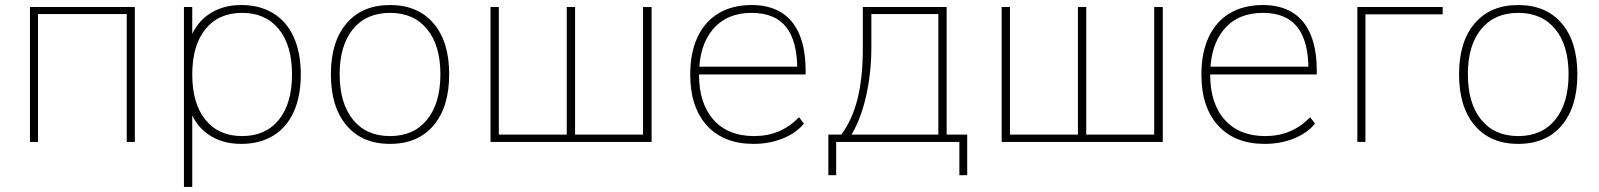

<svg xmlns="http://www.w3.org/2000/svg" viewBox="-20 -567 6387 767"><path d="M99.6 -539.1H518.6V0H486.3V-510.7H131.8V0H99.6Z M1181.6 -269.5Q1181.6 -182.6 1153.3 -120.1Q1125 -57.6 1071.3 -24.9Q1017.6 7.8 943.4 7.8Q863.3 7.8 807.6 -33.2Q752 -74.2 733.4 -147.5H748V179.7H714.8V-539.1H748V-391.6H733.4Q752.9 -464.8 808.6 -505.9Q864.3 -546.9 943.4 -546.9Q1017.6 -546.9 1071.3 -514.2Q1125 -481.4 1153.3 -418.9Q1181.6 -356.4 1181.6 -269.5ZM748 -269.5Q748 -153.3 800.8 -88.4Q853.5 -23.4 947.3 -23.4Q1041 -23.4 1093.8 -88.4Q1146.5 -153.3 1146.5 -269.5Q1146.5 -385.7 1093.8 -450.7Q1041 -515.6 947.3 -515.6Q853.5 -515.6 800.8 -450.7Q748 -385.7 748 -269.5Z M1301.8 -270.5Q1301.8 -400.4 1364.3 -473.6Q1426.8 -546.9 1538.1 -546.9Q1649.4 -546.9 1711.9 -473.6Q1774.4 -400.4 1774.4 -270.5Q1774.4 -139.6 1711.9 -65.9Q1649.4 7.8 1538.1 7.8Q1426.8 7.8 1364.3 -65.9Q1301.8 -139.6 1301.8 -270.5ZM1739.3 -270.5Q1739.3 -385.7 1686 -450.7Q1632.8 -515.6 1538.1 -515.6Q1443.4 -515.6 1390.1 -450.7Q1336.9 -385.7 1336.9 -270.5Q1336.9 -154.3 1390.1 -88.9Q1443.4 -23.4 1538.1 -23.4Q1632.8 -23.4 1686 -88.9Q1739.3 -154.3 1739.3 -270.5Z M1939.5 -539.1H1972.7V-29.3H2244.1V-539.1H2277.3V-29.3H2548.8V-539.1H2583V0H1939.5Z M2737.3 -269.5Q2737.3 -356.4 2766.6 -418.9Q2795.9 -481.4 2851.1 -514.2Q2906.2 -546.9 2983.4 -546.9Q3052.7 -546.9 3101.1 -517.1Q3149.4 -487.3 3173.8 -428.7Q3198.2 -370.1 3198.2 -285.2V-269.5H2754.9V-300.8H3185.5L3165 -288.1Q3165 -403.3 3120.1 -459.5Q3075.2 -515.6 2982.4 -515.6Q2883.8 -515.6 2828.1 -450.2Q2772.5 -384.8 2772.5 -268.6Q2772.5 -153.3 2830.6 -88.4Q2888.7 -23.4 2992.2 -23.4Q3045.9 -23.4 3090.3 -42Q3134.8 -60.5 3171.9 -98.6L3191.4 -73.2Q3160.2 -35.2 3106.9 -13.7Q3053.7 7.8 2990.2 7.8Q2871.1 7.8 2804.2 -65.4Q2737.3 -138.7 2737.3 -269.5Z M3289.1 -29.3H3340.8Q3385.7 -89.8 3406.2 -174.3Q3426.8 -258.8 3426.8 -373V-539.1H3761.7V-29.3H3843.8V132.8H3812.5V0H3320.3V132.8H3289.1ZM3728.5 -29.3V-510.7H3460.9V-378.9Q3460.9 -277.3 3440.4 -185.5Q3419.9 -93.8 3381.8 -29.3Z M3981.4 -539.1H4014.6V-29.3H4286.1V-539.1H4319.3V-29.3H4590.8V-539.1H4625V0H3981.4Z M4779.3 -269.5Q4779.3 -356.4 4808.6 -418.9Q4837.9 -481.4 4893.1 -514.2Q4948.2 -546.9 5025.4 -546.9Q5094.7 -546.9 5143.1 -517.1Q5191.4 -487.3 5215.8 -428.7Q5240.2 -370.1 5240.2 -285.2V-269.5H4796.9V-300.8H5227.5L5207 -288.1Q5207 -403.3 5162.1 -459.5Q5117.2 -515.6 5024.4 -515.6Q4925.8 -515.6 4870.1 -450.2Q4814.5 -384.8 4814.5 -268.6Q4814.5 -153.3 4872.6 -88.4Q4930.7 -23.4 5034.2 -23.4Q5087.9 -23.4 5132.3 -42Q5176.8 -60.5 5213.9 -98.6L5233.4 -73.2Q5202.1 -35.2 5148.9 -13.7Q5095.7 7.8 5032.2 7.8Q4913.1 7.8 4846.2 -65.4Q4779.3 -138.7 4779.3 -269.5Z M5402.3 -539.1H5743.2V-509.8H5434.6V0H5402.3Z M5808.6 -270.5Q5808.6 -400.4 5871.1 -473.6Q5933.6 -546.9 6044.9 -546.9Q6156.2 -546.9 6218.8 -473.6Q6281.2 -400.4 6281.2 -270.5Q6281.2 -139.6 6218.8 -65.9Q6156.2 7.8 6044.9 7.8Q5933.6 7.8 5871.1 -65.9Q5808.6 -139.6 5808.6 -270.5ZM6246.1 -270.5Q6246.1 -385.7 6192.9 -450.7Q6139.6 -515.6 6044.9 -515.6Q5950.2 -515.6 5897 -450.7Q5843.8 -385.7 5843.8 -270.5Q5843.8 -154.3 5897 -88.9Q5950.2 -23.4 6044.9 -23.4Q6139.6 -23.4 6192.9 -88.9Q6246.1 -154.3 6246.1 -270.5Z"/></svg>

Font: Min Sans VF VF
Style: Regular
Weight: 400
Designer: Jinseong-Kim, NotoSansCJK, Nunito
Foundry: Jinseong-Kim
Version: Version 1.420;Glyphs 3.1.2 (3151)